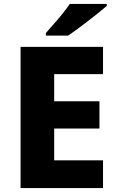

<svg xmlns="http://www.w3.org/2000/svg" viewBox="-20 -951 595 971"><path d="M501 0H84V-714H501V-576H254V-439H483V-301H254V-140H501ZM520 -921Q504 -907 479 -887Q454 -867 425.5 -845Q397 -823 370.5 -803.5Q344 -784 324 -771H212V-784Q228 -803 251 -828.5Q274 -854 296 -881.5Q318 -909 333 -931H520Z"/></svg>

Font: Noto Sans Gujarati UI ExtraBold
Style: Regular
Weight: 800
Designer: Jelle Bosma - Monotype Design Team, Universal Thirst
Foundry: Monotype Imaging Inc.
Version: Version 2.106; ttfautohint (v1.8.4.7-5d5b)